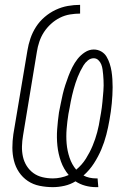

<svg xmlns="http://www.w3.org/2000/svg" viewBox="-20 -763 540 791"><path d="M376 8Q353 8 331 2Q309 -4 291 -16Q270 -3 245.5 2.5Q221 8 198 8Q170 8 143 2.5Q116 -3 94.5 -17.5Q73 -32 58.5 -53.5Q44 -75 37.5 -101Q31 -127 31 -154.5Q31 -182 35 -210L93 -555Q97 -580 105.5 -605Q114 -630 128.5 -652.5Q143 -675 164 -693Q185 -711 209.5 -722.5Q234 -734 259.5 -738.5Q285 -743 310 -743V-707Q290 -707 268.5 -703.5Q247 -700 227 -690Q207 -680 190 -664.5Q173 -649 161 -630.5Q149 -612 142 -591Q135 -570 132 -550L75 -205Q71 -182 70.5 -160Q70 -138 74.5 -117.5Q79 -97 90 -79.5Q101 -62 117.5 -50Q134 -38 155 -33Q176 -28 198 -28Q214 -28 230.5 -31.5Q247 -35 263 -42Q242 -67 231 -98Q220 -129 216.5 -162.5Q213 -196 215.5 -230.5Q218 -265 223 -300Q227 -319 230.5 -337.5Q234 -356 238.5 -375Q243 -394 249 -412.5Q255 -431 262 -449.5Q269 -468 278 -486Q287 -504 299.5 -520Q312 -536 329.5 -547.5Q347 -559 366 -559Q383 -559 397 -551Q411 -543 419 -529.5Q427 -516 432 -500.5Q437 -485 439.5 -469Q442 -453 443 -436.5Q444 -420 444 -403.5Q444 -387 443 -370.5Q442 -354 440.5 -337Q439 -320 436.5 -303Q434 -286 431 -269Q426 -239 418 -208Q410 -177 397.5 -147.5Q385 -118 367 -90Q349 -62 324 -40Q335 -34 348.5 -31Q362 -28 376 -28H382L385 8ZM294 -64Q318 -84 334 -109.5Q350 -135 361.5 -162.5Q373 -190 380.5 -218.5Q388 -247 392 -275Q394 -286 396 -297.5Q398 -309 399.5 -320.5Q401 -332 402 -343Q403 -354 404 -365.5Q405 -377 406 -388.5Q407 -400 407 -411Q407 -422 406.5 -433Q406 -444 405 -455Q404 -466 402.5 -477Q401 -488 397 -498Q393 -508 385 -515.5Q377 -523 366 -523Q353 -523 342 -514Q331 -505 324 -493.5Q317 -482 311 -470Q305 -458 300 -445.5Q295 -433 291 -420.5Q287 -408 283.5 -395.5Q280 -383 277 -370Q274 -357 271.5 -344.5Q269 -332 267 -319.5Q265 -307 262 -294Q257 -263 254.5 -232Q252 -201 254.5 -171.5Q257 -142 266.5 -113.5Q276 -85 294 -64Z"/></svg>

Font: Iosevka Extralight
Style: Italic
Weight: 200
Italic angle: -9°
Monospace: yes
Designer: Belleve Invis
Foundry: Belleve Invis
Version: Version 32.5.0; ttfautohint (v1.8.4)